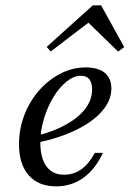

<svg xmlns="http://www.w3.org/2000/svg" viewBox="-20 -674 482 706"><path d="M186.6 11.3Q121.3 11.3 85.6 -29.5Q49.9 -70.2 49.9 -144Q49.9 -199.6 69.4 -250.6Q89 -301.7 123.4 -341Q157.8 -380.4 202.1 -403.2Q246.3 -426.1 294.7 -426.1Q341.2 -426.1 365.4 -406.1Q389.5 -386.1 389.5 -348.5Q389.5 -305.1 356 -266.1Q322.5 -227 261.2 -196.8Q199.9 -166.6 115.2 -149L115.1 -174.8Q179.5 -191.2 224.8 -217Q270.1 -242.7 294.3 -275.1Q318.6 -307.5 318.6 -345.1Q318.6 -370 308.3 -382.7Q298 -395.5 277.5 -395.5Q251.2 -395.5 224.4 -373.8Q197.7 -352.2 176.2 -316.5Q154.7 -280.9 141.5 -237.2Q128.3 -193.5 128.3 -150.2Q128.3 -92.8 150.9 -62.1Q173.6 -31.5 215.8 -31.5Q250.5 -31.5 278.7 -51.3Q306.9 -71.2 328.6 -111.8H358.4Q330.6 -51.7 286.6 -20.2Q242.5 11.3 186.6 11.3ZM166.2 -484.5 151.8 -501.6 321.2 -654.3H351.8L436.8 -500.8L414.2 -484.5L289.2 -606L327.6 -607.7Z"/></svg>

Font: Playfair 5pt SemiExpanded Light 12pt
Style: Italic
Weight: 300
Italic angle: -15.6°
Version: Version 2.000;gftools[0.9.28]